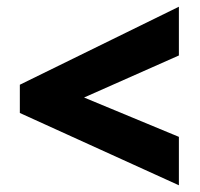

<svg xmlns="http://www.w3.org/2000/svg" viewBox="-20 -647 594 571"><path d="M512 -96 39 -311V-395L512 -627V-482L230 -357L512 -240Z"/></svg>

Font: Noto Sans Myanmar UI SemiCondensed Black
Style: Regular
Weight: 900
Width: 4
Designer: Monotype Design Team
Foundry: Monotype Imaging Inc.
Version: Version 2.103; ttfautohint (v1.8.4.7-5d5b)